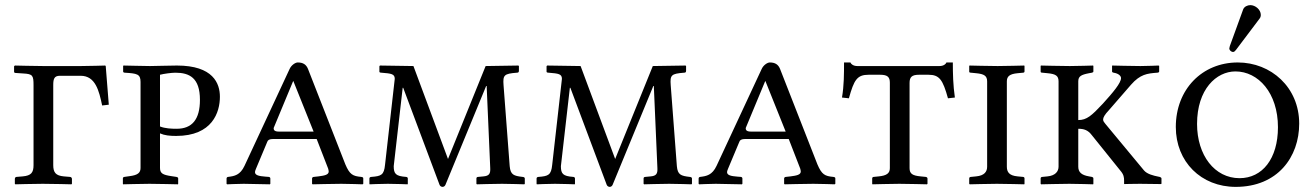

<svg xmlns="http://www.w3.org/2000/svg" viewBox="-20 -718 5131 750"><path d="M111 -73C111 -44 102 -32 69 -29L45 -27C41 -27 38 -24 38 -19V0L40 2C40 2 112 0 147 0C187 0 259 2 259 2L261 0V-19C261 -24 257 -27 253 -27L229 -29C198 -32 188 -44 188 -73V-386C188 -410 192 -422 214 -422H295C353 -422 367 -363 379 -306L405 -309L393 -460L391 -462C391 -462 326 -460 296 -460H149C119 -460 38 -462 38 -462L35 -459V-438C35 -435 37 -433 41 -433L71 -431C108 -429 111 -423 111 -385Z M605 -426C620 -430 651 -434 665 -434C720 -434 761 -414 761 -328C761 -251 730 -215 670 -215C650 -215 625 -216 605 -224ZM529 -62C529 -43 518 -34 487 -30L466 -27C462 -26 460 -25 460 -21V0L461 2C461 2 536 0 564 0C595 0 675 2 675 2L676 0V-21C676 -25 673 -26 669 -27L649 -30C617 -35 605 -40 605 -62V-197C623 -189 643 -187 668 -187C810 -187 839 -280 839 -340C839 -392 813 -462 671 -462C634 -462 594 -460 566 -460C537 -460 478 -462 463 -462L461 -461V-439C461 -437 462 -434 468 -434C515 -431 529 -429 529 -398Z M1024 -164C1026 -171 1033 -175 1046 -175H1217L1262 -59C1263 -55 1264 -51 1264 -48C1264 -35 1247 -32 1224 -29L1206 -27C1202 -27 1199 -24 1199 -21V0L1201 2C1201 2 1285 0 1313 0C1343 0 1396 2 1396 2L1399 0V-21C1399 -24 1398 -26 1391 -27C1358 -30 1346 -36 1329 -76L1183 -449C1176 -466 1164 -474 1143 -474C1134 -474 1118 -464 1111 -448L935 -70C918 -34 896 -30 871 -27C868 -27 865 -24 865 -21V0L867 2C867 2 912 0 932 0C951 0 1034 2 1034 2L1036 0V-21C1036 -24 1033 -27 1030 -27L1017 -28C992 -30 976 -33 976 -46C976 -49 978 -54 980 -59ZM1205 -204H1069C1049 -204 1049 -213 1049 -218L1125 -401H1126Z M1879 -382H1881L1895 -61C1896 -40 1891 -31 1869 -29L1848 -27C1844 -27 1841 -25 1841 -21V0L1843 2C1843 2 1913 0 1941 0C1971 0 2028 2 2028 2L2030 0V-21C2030 -25 2025 -27 2021 -27C1987 -31 1974 -35 1971 -69L1947 -385C1944 -425 1949 -430 1999 -434C2005 -434 2007 -436 2007 -442V-460L2005 -462L1877 -460L1730 -97L1595 -460L1464 -462L1462 -459V-438C1462 -436 1464 -434 1470 -434C1509 -431 1522 -429 1522 -410L1484 -74C1480 -34 1469 -30 1431 -27C1427 -27 1423 -25 1423 -21V0L1424 2C1424 2 1467 0 1495 0C1525 0 1572 2 1572 2L1573 0V-21C1573 -25 1569 -27 1566 -27C1526 -30 1518 -39 1518 -69L1553 -375H1555L1697 4C1699 9 1704 12 1709 12C1713 12 1718 9 1720 4Z M2532 -382H2534L2548 -61C2549 -40 2544 -31 2522 -29L2501 -27C2497 -27 2494 -25 2494 -21V0L2496 2C2496 2 2566 0 2594 0C2624 0 2681 2 2681 2L2683 0V-21C2683 -25 2678 -27 2674 -27C2640 -31 2627 -35 2624 -69L2600 -385C2597 -425 2602 -430 2652 -434C2658 -434 2660 -436 2660 -442V-460L2658 -462L2530 -460L2383 -97L2248 -460L2117 -462L2115 -459V-438C2115 -436 2117 -434 2123 -434C2162 -431 2175 -429 2175 -410L2137 -74C2133 -34 2122 -30 2084 -27C2080 -27 2076 -25 2076 -21V0L2077 2C2077 2 2120 0 2148 0C2178 0 2225 2 2225 2L2226 0V-21C2226 -25 2222 -27 2219 -27C2179 -30 2171 -39 2171 -69L2206 -375H2208L2350 4C2352 9 2357 12 2362 12C2366 12 2371 9 2373 4Z M2868 -164C2870 -171 2877 -175 2890 -175H3061L3106 -59C3107 -55 3108 -51 3108 -48C3108 -35 3091 -32 3068 -29L3050 -27C3046 -27 3043 -24 3043 -21V0L3045 2C3045 2 3129 0 3157 0C3187 0 3240 2 3240 2L3243 0V-21C3243 -24 3242 -26 3235 -27C3202 -30 3190 -36 3173 -76L3027 -449C3020 -466 3008 -474 2987 -474C2978 -474 2962 -464 2955 -448L2779 -70C2762 -34 2740 -30 2715 -27C2712 -27 2709 -24 2709 -21V0L2711 2C2711 2 2756 0 2776 0C2795 0 2878 2 2878 2L2880 0V-21C2880 -24 2877 -27 2874 -27L2861 -28C2836 -30 2820 -33 2820 -46C2820 -49 2822 -54 2824 -59ZM3049 -204H2913C2893 -204 2893 -213 2893 -218L2969 -401H2970Z M3607 -426C3650 -426 3663 -406 3683 -334L3710 -337C3703 -385 3702 -430 3702 -474H3677C3675 -468 3666 -460 3650 -460H3329C3313 -460 3304 -468 3302 -474H3277C3277 -430 3277 -384 3269 -337L3296 -334C3316 -406 3328 -426 3373 -426H3418C3447 -426 3456 -417 3456 -395V-61C3456 -41 3443 -32 3413 -29L3393 -27C3389 -27 3387 -24 3387 -21V0L3388 2C3388 2 3465 0 3493 0C3523 0 3601 2 3601 2L3603 0V-21C3603 -24 3599 -27 3596 -27L3576 -29C3545 -32 3533 -39 3533 -61V-394C3533 -417 3542 -426 3570 -426Z M3913 -400C3913 -420 3924 -429 3955 -432L3976 -434C3980 -434 3982 -436 3982 -439V-460L3981 -462C3981 -462 3904 -460 3877 -460C3846 -460 3767 -462 3767 -462L3766 -460V-438C3766 -435 3769 -434 3773 -434L3793 -432C3824 -429 3836 -422 3836 -400V-67C3836 -48 3826 -32 3793 -29L3773 -27C3769 -27 3766 -25 3766 -21V0L3768 2C3768 2 3846 0 3874 0C3905 0 3981 2 3981 2L3982 0V-21C3982 -25 3979 -27 3976 -27L3955 -29C3923 -32 3913 -45 3913 -67Z M4192 -215C4214 -215 4230 -210 4245 -190L4356 -52C4370 -36 4371 -25 4371 -12V0L4372 1C4372 1 4408 0 4433 0C4461 0 4514 1 4514 1L4517 0V-21C4517 -24 4513 -26 4510 -27L4505 -28C4485 -32 4461 -38 4449 -52L4298 -234C4293 -240 4289 -245 4289 -251C4289 -259 4295 -270 4312 -288L4398 -387C4434 -428 4461 -431 4500 -434C4505 -434 4508 -436 4508 -439V-461L4505 -462C4505 -462 4461 -460 4435 -460C4406 -460 4325 -462 4325 -462L4324 -461V-439C4324 -436 4326 -435 4330 -434C4350 -431 4359 -421 4359 -413C4359 -394 4328 -357 4288 -313C4244 -266 4225 -249 4192 -249V-400C4192 -420 4203 -426 4234 -432L4245 -434C4249 -435 4251 -436 4251 -439V-460L4250 -462C4250 -462 4187 -460 4159 -460C4128 -460 4046 -462 4046 -462L4045 -460V-438C4045 -435 4048 -434 4052 -434L4072 -432C4104 -429 4115 -422 4115 -400V-67C4115 -48 4102 -32 4072 -29L4052 -27C4048 -27 4045 -25 4045 -21V0L4047 2C4047 2 4129 0 4157 0C4187 0 4250 2 4250 2L4251 0V-21C4251 -25 4248 -26 4245 -27L4234 -29C4205 -34 4192 -45 4192 -67Z M4806 -439C4895 -439 4972 -355 4972 -221C4972 -98 4911 -22 4822 -22C4725 -22 4656 -111 4656 -234C4656 -369 4731 -439 4806 -439ZM5055 -235C5055 -377 4945 -474 4815 -474C4676 -474 4573 -369 4573 -222C4573 -86 4672 12 4807 12C4971 12 5055 -105 5055 -235ZM4864 -698C4853 -698 4840 -692 4836 -681L4784 -538C4783 -535 4782 -530 4782 -529C4782 -522 4789 -515 4797 -515C4801 -515 4805 -519 4808 -523L4900 -645C4904 -650 4905 -655 4905 -660C4905 -680 4884 -698 4864 -698Z"/></svg>

Font: Linux Libertine O C
Style: Regular
Weight: 400
Designer: Philipp H. Poll
Foundry: Philipp H. Poll
Version: Version 4.0.3